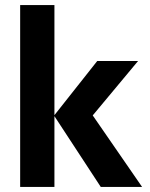

<svg xmlns="http://www.w3.org/2000/svg" viewBox="-20 -742 594 762"><path d="M348 -284 528 -500H366L196 -285V-722H60V0H196V-281L380 0H544Z"/></svg>

Font: Perun
Style: Bold
Weight: 700
Foundry: Copyright (c) Stefan Peev, Context Ltd, 2016
Version: Version 1.089